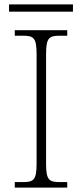

<svg xmlns="http://www.w3.org/2000/svg" viewBox="-20 -851 374 871"><path d="M21 -798H311V-831H21ZM47 0H285V-25H251C202 -25 189 -35 189 -109V-605C189 -679 202 -689 251 -689H285V-714H47V-689H84C133 -689 146 -679 146 -605V-109C146 -35 133 -25 84 -25H47Z"/></svg>

Font: Noto Serif Georgian ExtraLight
Style: Regular
Weight: 200
Designer: Monotype Design Team, Akaki Razmadze
Foundry: Google LLC
Version: Version 2.003